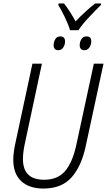

<svg xmlns="http://www.w3.org/2000/svg" viewBox="-20 -1083 620 1113"><path d="M435 -908Q456 -941 496.5 -984Q537 -1027 565 -1054L566 -1063H532Q503 -1041 473.5 -1013.5Q444 -986 418 -959Q385 -1020 351 -1063H320L318 -1054Q335 -1027 356 -983Q377 -939 386 -908ZM509 -843Q509 -872 482 -872Q462 -872 452 -856Q442 -840 442 -821Q442 -792 470 -792Q487 -792 498 -807.5Q509 -823 509 -843ZM357 -843Q357 -872 330 -872Q310 -872 300.5 -856Q291 -840 291 -821Q291 -792 318 -792Q336 -792 346.5 -807.5Q357 -823 357 -843ZM477 -236 580 -714H524L422 -241Q400 -141 357 -91Q314 -41 236 -41Q113 -41 113 -161Q113 -196 122 -241L223 -714H168L67 -243Q57 -194 57 -157Q57 -76 103 -33Q149 10 232 10Q337 10 394.5 -54.5Q452 -119 477 -236Z"/></svg>

Font: Noto Sans UI SemiCondensed Light
Style: Italic
Weight: 300
Width: 4
Designer: Monotype Design Team
Foundry: Monotype Imaging Inc.
Version: 1.001